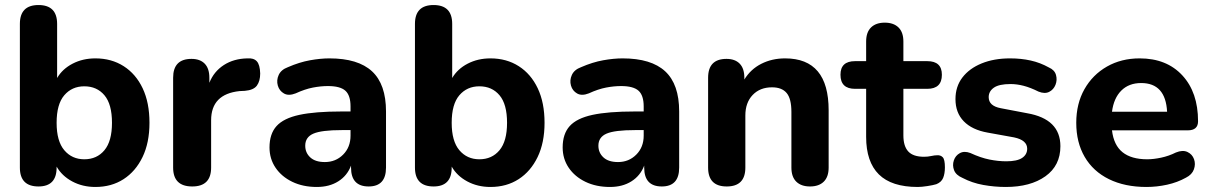

<svg xmlns="http://www.w3.org/2000/svg" viewBox="-20 -733 4811 763"><path d="M315 -100Q365 -100 395 -136Q425 -172 425 -245Q425 -319 395 -354.5Q365 -390 315 -390Q266 -390 235.5 -354.5Q205 -319 205 -245Q205 -172 235.5 -136Q266 -100 315 -100ZM359 10Q308 10 267 -12Q226 -34 205 -71V-67Q205 8 133 8Q59 8 59 -67V-638Q59 -713 133 -713Q207 -713 207 -638V-423Q228 -459 268.5 -480Q309 -501 359 -501Q423 -501 471.5 -470Q520 -439 547 -382Q574 -325 574 -245Q574 -166 546.5 -109Q519 -52 471 -21Q423 10 359 10Z M744 8Q668 8 668 -67V-424Q668 -499 741 -499Q775 -499 793.5 -480Q812 -461 812 -424V-404Q830 -449 869.5 -474.5Q909 -500 963 -501Q988 -503 1000.5 -489.5Q1013 -476 1014 -441Q1014 -411 1001 -393Q988 -375 953 -372L932 -371Q819 -359 819 -255V-67Q819 8 744 8Z M1239 10Q1184 10 1141.5 -10.5Q1099 -31 1075 -66.5Q1051 -102 1051 -147Q1051 -201 1079 -232Q1107 -263 1169.5 -276.5Q1232 -290 1337 -290H1373V-310Q1373 -354 1352.5 -372.5Q1332 -391 1283 -391Q1255 -391 1223.5 -385Q1192 -379 1155 -362Q1127 -351 1108.5 -361.5Q1090 -372 1084 -393Q1078 -414 1087.5 -435Q1097 -456 1124 -466Q1170 -486 1212 -493.5Q1254 -501 1289 -501Q1403 -501 1458.5 -449.5Q1514 -398 1514 -290V-67Q1514 8 1445 8Q1375 8 1375 -67V-75Q1360 -35 1324.5 -12.5Q1289 10 1239 10ZM1373 -216H1338Q1258 -216 1225.5 -202Q1193 -188 1193 -154Q1193 -126 1213 -107.5Q1233 -89 1271 -89Q1314 -89 1343.5 -118.5Q1373 -148 1373 -194Z M1885 -100Q1935 -100 1965 -136Q1995 -172 1995 -245Q1995 -319 1965 -354.5Q1935 -390 1885 -390Q1836 -390 1805.5 -354.5Q1775 -319 1775 -245Q1775 -172 1805.5 -136Q1836 -100 1885 -100ZM1929 10Q1878 10 1837 -12Q1796 -34 1775 -71V-67Q1775 8 1703 8Q1629 8 1629 -67V-638Q1629 -713 1703 -713Q1777 -713 1777 -638V-423Q1798 -459 1838.5 -480Q1879 -501 1929 -501Q1993 -501 2041.5 -470Q2090 -439 2117 -382Q2144 -325 2144 -245Q2144 -166 2116.5 -109Q2089 -52 2041 -21Q1993 10 1929 10Z M2404 10Q2349 10 2306.5 -10.5Q2264 -31 2240 -66.5Q2216 -102 2216 -147Q2216 -201 2244 -232Q2272 -263 2334.5 -276.5Q2397 -290 2502 -290H2538V-310Q2538 -354 2517.5 -372.5Q2497 -391 2448 -391Q2420 -391 2388.5 -385Q2357 -379 2320 -362Q2292 -351 2273.5 -361.5Q2255 -372 2249 -393Q2243 -414 2252.5 -435Q2262 -456 2289 -466Q2335 -486 2377 -493.5Q2419 -501 2454 -501Q2568 -501 2623.5 -449.5Q2679 -398 2679 -290V-67Q2679 8 2610 8Q2540 8 2540 -67V-75Q2525 -35 2489.5 -12.5Q2454 10 2404 10ZM2538 -216H2503Q2423 -216 2390.5 -202Q2358 -188 2358 -154Q2358 -126 2378 -107.5Q2398 -89 2436 -89Q2479 -89 2508.5 -118.5Q2538 -148 2538 -194Z M2868 8Q2794 8 2794 -67V-424Q2794 -499 2867 -499Q2901 -499 2919.5 -480Q2938 -461 2938 -424V-417Q2963 -458 3005.5 -479.5Q3048 -501 3100 -501Q3273 -501 3273 -295V-67Q3273 -30 3253.5 -11Q3234 8 3199 8Q3164 8 3144.5 -11Q3125 -30 3125 -67V-288Q3125 -341 3106 -363.5Q3087 -386 3048 -386Q3000 -386 2971 -355.5Q2942 -325 2942 -274V-67Q2942 8 2868 8Z M3627 10Q3523 10 3472.5 -40Q3422 -90 3422 -189V-380H3378Q3320 -380 3320 -436Q3320 -490 3378 -490H3422V-568Q3422 -605 3441.5 -624Q3461 -643 3496 -643Q3531 -643 3550.5 -624Q3570 -605 3570 -568V-490H3665Q3723 -490 3723 -436Q3723 -380 3665 -380H3570V-195Q3570 -152 3589.5 -131Q3609 -110 3652 -110Q3667 -110 3680.5 -113Q3694 -116 3704 -116Q3718 -117 3726.5 -108Q3735 -99 3735 -68Q3735 -43 3728 -26Q3721 -9 3701 -1Q3688 3 3665 6.5Q3642 10 3627 10Z M3977 10Q3932 10 3887.5 2Q3843 -6 3805 -26Q3779 -37 3771.5 -56.5Q3764 -76 3770.5 -95.5Q3777 -115 3794.5 -124.5Q3812 -134 3836 -125Q3877 -106 3912 -99Q3947 -92 3979 -92Q4022 -92 4042 -105.5Q4062 -119 4062 -142Q4062 -176 4010 -187L3905 -206Q3843 -217 3810 -251Q3777 -285 3777 -339Q3777 -389 3804.5 -425Q3832 -461 3881 -481Q3930 -501 3994 -501Q4038 -501 4076 -492.5Q4114 -484 4148 -465Q4171 -455 4176.5 -435Q4182 -415 4174.5 -396Q4167 -377 4149.5 -368Q4132 -359 4107 -369Q4075 -385 4048 -392Q4021 -399 3996 -399Q3950 -399 3929.5 -384.5Q3909 -370 3909 -347Q3909 -312 3957 -303L4062 -283Q4194 -260 4194 -152Q4194 -75 4134.5 -32.5Q4075 10 3977 10Z M4536 10Q4450 10 4387 -21Q4324 -52 4290.5 -109.5Q4257 -167 4257 -245Q4257 -321 4289.5 -378.5Q4322 -436 4379 -468.5Q4436 -501 4509 -501Q4616 -501 4678.5 -433.5Q4741 -366 4741 -251Q4741 -215 4700 -215H4399Q4406 -156 4441 -128Q4476 -100 4539 -100Q4564 -100 4594.5 -106.5Q4625 -113 4653 -127Q4680 -138 4699 -129Q4718 -120 4725 -100.5Q4732 -81 4724.5 -60Q4717 -39 4693 -27Q4659 -8 4618 1Q4577 10 4536 10ZM4399 -289H4618Q4612 -403 4515 -403Q4466 -403 4436 -373Q4406 -343 4399 -289Z"/></svg>

Font: Chiron GoRound TC
Style: Bold
Weight: 700
Designer: Ryoko NISHIZUKA 西塚涼子 (kana, bopomofo & ideographs); Paul D. Hunt (Latin, Greek & Cyrillic); Sandoll Communications 산돌커뮤니
Foundry: Adobe
Version: Version 1.000;hotconv 1.1.1;makeotfexe 2.6.0